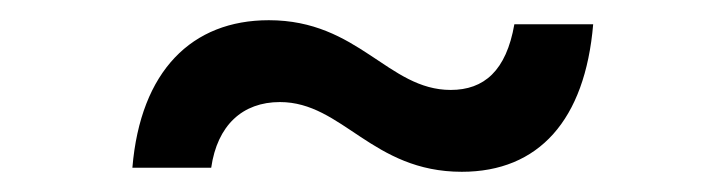

<svg xmlns="http://www.w3.org/2000/svg" viewBox="-20 -463 718 190"><path d="M437 -293C348 -293 319 -362 257 -362C220 -362 195 -339 189 -297C189 -297 111 -297 111 -297C119 -393 170 -443 246 -443C335 -443 364 -374 426 -374C459 -374 481 -393 489 -439C489 -439 567 -439 567 -439C559 -344 513 -293 437 -293Z"/></svg>

Font: Preevio_Regular
Style: Regular
Weight: 500
Designer: Gumpita Rahayu
Foundry: Tokotype Studio
Version: ""